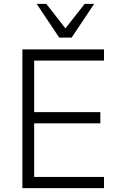

<svg xmlns="http://www.w3.org/2000/svg" viewBox="-20 -975 619 995"><path d="M96 0V-719H519V-661H157V-394H500V-336H157V-58H519V0ZM287 -780 170 -955H220L319 -828L419 -955H468L351 -780Z"/></svg>

Font: Nunitoga
Style: Light
Weight: 300
Designer: Vernon Adams
Foundry: Vernon Adams
Version: Version 1.0